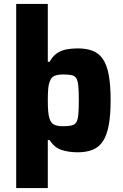

<svg xmlns="http://www.w3.org/2000/svg" viewBox="-20 -763 625 972"><path d="M62 189V-743H222V-450H231Q247 -479 268.5 -493.5Q290 -508 317 -513Q344 -518 372 -518Q417 -518 448.5 -506Q480 -494 500.5 -464.5Q521 -435 530.5 -384Q540 -333 540 -256Q540 -180 530.5 -129Q521 -78 501 -48Q481 -18 449.5 -5Q418 8 373 8Q328 8 291.5 -4Q255 -16 231 -54H222V189ZM300 -124Q327 -124 343 -128Q359 -132 366.5 -144.5Q374 -157 376.5 -183Q379 -209 379 -255Q379 -301 376.5 -327.5Q374 -354 366.5 -366.5Q359 -379 343 -382.5Q327 -386 300 -386Q272 -386 256 -379Q240 -372 233 -353Q226 -337 224 -312.5Q222 -288 222 -255Q222 -222 224 -199Q226 -176 231 -162Q238 -140 254 -132Q270 -124 300 -124Z"/></svg>

Font: Saira Thin
Style: Bold
Weight: 700
Version: Version 1.101